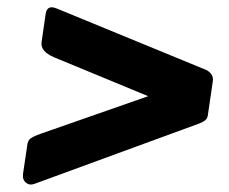

<svg xmlns="http://www.w3.org/2000/svg" viewBox="-20 -610 617 517"><path d="M53 -216Q54 -231 62 -237Q70 -243 90 -250L379 -351L125 -456Q88 -472 92 -497L103 -573Q107 -598 133 -587L532 -423Q541 -420 548 -411.5Q555 -403 553 -391L540 -302Q539 -292 533.5 -287Q528 -282 518 -278L73 -115Q60 -110 50 -118Q40 -126 42 -142L53 -216Z"/></svg>

Font: Libre Franklin
Style: Bold Italic
Weight: 700
Italic angle: -8°
Designer: Pablo Impallari, Rodrigo Fuenzalida, Nhung Nguyen
Foundry: Impallari Type
Version: Version 3.000